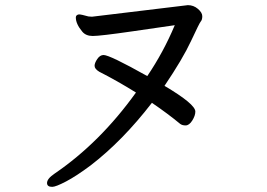

<svg xmlns="http://www.w3.org/2000/svg" viewBox="-20 -698 1040 747"><path d="M183 29Q163 29 163 14Q163 -3 193 -23Q369 -143 509 -338Q435 -384 366 -419Q348 -430 348 -442Q348 -453 358.5 -468.5Q369 -484 383 -484Q407 -484 553 -402Q616 -495 660 -600Q619 -594 494.5 -576Q370 -558 341 -558Q314 -558 300 -575Q275 -605 275 -630Q275 -640 287 -642Q296 -642 324 -634L338 -633L711 -678Q733 -678 750 -663.5Q767 -649 767 -635Q767 -621 761.5 -615Q756 -609 723.5 -539Q691 -469 620 -364Q740 -293 740 -264Q740 -248 728 -229Q716 -210 702 -210Q689 -210 681 -216Q634 -255 571 -298Q457 -150 332 -54Q277 -13 237 8Q197 29 183 29Z"/></svg>

Font: LXGW WenKai Mono Medium
Style: Regular
Weight: 500
Monospace: yes
Designer: LXGW / Fontworks Inc.
Foundry: LXGW / Fontworks Inc.
Version: Version 1.520; June 14, 2025